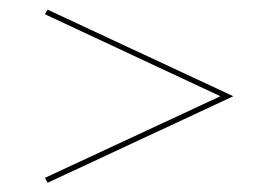

<svg xmlns="http://www.w3.org/2000/svg" viewBox="-20 -418 541 406"><path d="M80.6 -31.5 75 -41.9 446 -214.5 75 -387.9 80.6 -397.6 473.4 -214.5Z"/></svg>

Font: Playfair 144pt SemiExpanded Medium
Style: Regular
Weight: 500
Width: 6
Designer: Claus Eggers Sørensen
Foundry: Claus Eggers Sørensen
Version: Version 2.203